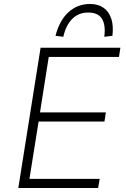

<svg xmlns="http://www.w3.org/2000/svg" viewBox="-20 -945 634 965"><path d="M72 0 184 -705H585L578 -659H225L181 -380H512L505 -334H174L128 -46H481L473 0ZM298 -760 259 -765Q279 -843 324.5 -884Q370 -925 432 -925Q474 -925 501 -905.5Q528 -886 539.5 -850.5Q551 -815 545 -765L504 -760Q512 -817 493 -849.5Q474 -882 423 -882Q376 -882 344 -851Q312 -820 298 -760Z"/></svg>

Font: Nunito Sans 7pt SemiCondensed ExtraLight
Style: Italic
Weight: 250
Width: 4
Italic angle: -9°
Designer: Vernon Adams
Foundry: Vernon Adams
Version: Version 3.101;gftools[0.9.27]